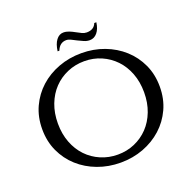

<svg xmlns="http://www.w3.org/2000/svg" viewBox="-133 -887 1041 1036"><g transform="rotate(-20 387.0 -369.0)"><path d="M523 -743Q518 -706 500.5 -685Q483 -664 457 -664Q441 -664 424.5 -671Q408 -678 392.5 -686Q377 -694 363 -701Q349 -708 337 -708Q299 -708 283 -667H273Q278 -707 295 -729.5Q312 -752 336 -752Q353 -752 369 -745.5Q385 -739 400 -730.5Q415 -722 429 -715.5Q443 -709 456 -709Q498 -709 511 -743ZM389 -614Q459 -614 520 -591Q581 -568 627 -526.5Q673 -485 699.5 -427.5Q726 -370 726 -300Q726 -230 699.5 -172.5Q673 -115 627 -73.5Q581 -32 520 -9Q459 14 389 14Q319 14 257.5 -9Q196 -32 150 -73.5Q104 -115 77.5 -172.5Q51 -230 51 -300Q51 -370 77.5 -427.5Q104 -485 150 -526.5Q196 -568 257.5 -591Q319 -614 389 -614ZM389 -32Q441 -32 486 -51.5Q531 -71 564.5 -106Q598 -141 617 -190.5Q636 -240 636 -300Q636 -360 617 -409.5Q598 -459 564.5 -494Q531 -529 486 -548.5Q441 -568 389 -568Q337 -568 291.5 -548.5Q246 -529 212.5 -494Q179 -459 160 -409.5Q141 -360 141 -300Q141 -240 160 -190.5Q179 -141 212.5 -106Q246 -71 291.5 -51.5Q337 -32 389 -32Z"/></g></svg>

Font: Constantine
Style: Regular
Weight: 400
Designer: Dukom Design
Version: Version 1.001;PS 001.001;hotconv 1.0.56;makeotf.lib2.0.21325